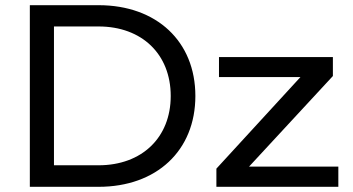

<svg xmlns="http://www.w3.org/2000/svg" viewBox="-20 -720 1361 740"><path d="M95 0H360C584 0 733 -140 733 -350C733 -560 584 -700 360 -700H95ZM360 -83H188V-618H360C527 -618 638 -511 638 -350C638 -190 527 -83 360 -83ZM940 -78 1263 -427V-500H824V-423H1138L814 -70V0H1284V-78Z"/></svg>

Font: Gully
Style: Regular
Weight: 400
Designer: jaikishan Patel
Foundry: MagicType
Version: Version 1.000;Glyphs 3.2 (3242)